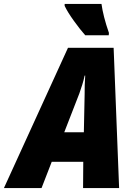

<svg xmlns="http://www.w3.org/2000/svg" viewBox="-77 -960 689 980"><path d="M478 -780 479 -792Q464 -835 454.5 -872.5Q445 -910 441 -940H253V-930Q268 -898 300.5 -853Q333 -808 358 -780ZM328 -483Q336 -506 343 -528Q350 -550 355 -574H358Q356 -550 355.5 -526.5Q355 -503 355 -479L351 -285H251ZM135 0 187 -134H348L347 0H531L503 -716H270L-57 0Z"/></svg>

Font: Noto Sans Display SemiCondensed Black
Style: Italic
Weight: 900
Width: 4
Designer: Monotype Design team
Foundry: Monotype Imaging Inc.
Version: 1.000